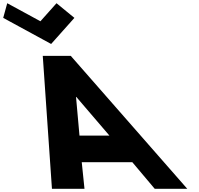

<svg xmlns="http://www.w3.org/2000/svg" viewBox="-271 -1172 1234 1192"><path d="M190.9 -1061 79.9 -1152 -20.1 -1040 -226.1 -1152 -251.1 -1061 46.5 -899ZM168.5 -825H-5.5L51.5 0H253.5L236.5 -165H550.5L689.5 0H891.5ZM408.5 -330H222.5L201 -570H203Z"/></svg>

Font: Hussar
Style: BdOpOblFive
Weight: 700
Foundry: Cannot Into Space Fonts
Version: Version 2.00